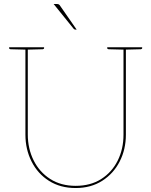

<svg xmlns="http://www.w3.org/2000/svg" viewBox="-20 -938 762 967"><path d="M361 9Q284 9 227 -27Q170 -63 139 -124.5Q108 -186 108 -260V-700H120V-261Q120 -189 149.5 -130Q179 -71 233 -36.5Q287 -2 361 -2Q436 -2 490 -36.5Q544 -71 573 -129.5Q602 -188 602 -260V-700H614V-260Q614 -186 583 -125Q552 -64 495 -27.5Q438 9 361 9ZM111 -700 110 -688 33 -690Q31 -690 28.5 -691.5Q26 -693 26 -695V-700ZM202 -700V-695Q202 -693 199.5 -691.5Q197 -690 195 -690L118 -688L117 -700ZM605 -700 604 -688 527 -690Q525 -690 522.5 -691.5Q520 -693 520 -695V-700ZM696 -700V-695Q696 -693 693.5 -691.5Q691 -690 689 -690L612 -688L611 -700ZM250 -918H263Q272 -918 276 -916Q280 -914 284 -907L366 -789H359Q357 -789 355 -790Q353 -791 351 -793Z"/></svg>

Font: Aleo Thin
Style: Regular
Weight: 250
Designer: Alessio Laiso
Foundry: Alessio Laiso
Version: Version 2.001;gftools[0.9.29]